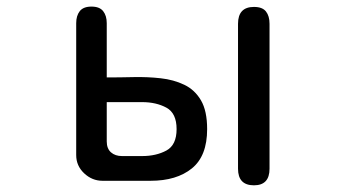

<svg xmlns="http://www.w3.org/2000/svg" viewBox="-20 -554 1040 577"><path d="M288.1 -10.7Q256.8 -10.7 232.9 -33.2Q209 -55.7 209 -87.9V-484.4Q209 -506.8 219.7 -520.5Q230.5 -534.2 254.9 -534.2Q279.3 -534.2 290 -520.5Q300.8 -506.8 300.8 -484.4V-321.3Q339.8 -321.3 381.8 -322.3Q423.8 -323.2 462.9 -318.8Q502 -314.5 533.7 -299.3Q565.4 -284.2 584 -252.4Q602.5 -220.7 602.5 -166Q602.5 -85 556.6 -47.9Q510.7 -10.7 432.6 -10.7ZM743.2 2.9Q695.3 2.9 695.3 -46.9V-482.4Q695.3 -533.2 743.2 -533.2Q768.6 -533.2 779.3 -519.5Q790 -505.9 790 -482.4V-46.9Q790 2.9 743.2 2.9ZM346.7 -85H407.2Q449.2 -85 480 -101.6Q510.7 -118.2 510.7 -166Q510.7 -213.9 480 -230.5Q449.2 -247.1 407.2 -247.1H300.8V-128.9Q300.8 -107.4 313.5 -96.2Q326.2 -85 346.7 -85Z"/></svg>

Font: Kosugi Maru
Style: Regular
Weight: 400
Designer: MOTOYA
Version: Version 4.002